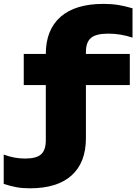

<svg xmlns="http://www.w3.org/2000/svg" viewBox="-68 -807 717 1008"><path d="M56.7 -523.8H613.5V-360.3H56.7ZM627.7 -763.5V-609.6Q564.6 -630.4 500.4 -630.4Q435.5 -630.4 409.3 -607.6Q383.1 -584.9 383.1 -534.1V-81.6Q383.1 46.1 308.1 113.8Q233 181.6 88.8 181.6Q50.4 181.6 19.4 176.1Q-11.6 170.5 -48.5 158.5V4.6Q7.1 25.4 63 25.4Q124.3 25.4 148.4 2.6Q172.5 -20.1 172.5 -70.9V-523.4Q172.5 -650.4 249.8 -718.5Q327.2 -786.6 475 -786.6Q517 -786.6 551.8 -781.1Q586.5 -775.5 627.7 -763.5Z"/></svg>

Font: Unbounded Variable
Style: Regular
Weight: 400
Designer: Luke Prowse, Jean-Baptiste Morizot, Fátima Lázaro, Florian Runge
Foundry: NaN
Version: Version 1.600;FEAKit 1.0